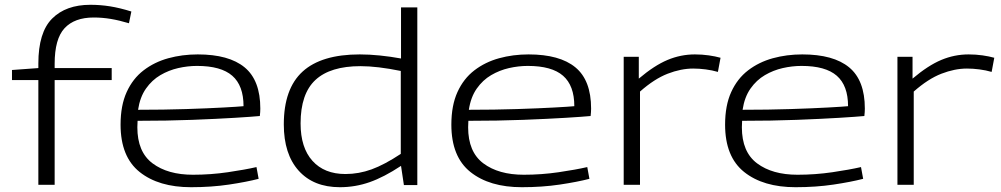

<svg xmlns="http://www.w3.org/2000/svg" viewBox="-20 -771 4174 801"><path d="M140 0V-437H30V-479L140 -487V-506Q140 -636 197.5 -693.5Q255 -751 357 -751Q399 -751 439.5 -744.5Q480 -738 528 -723L518 -674Q478 -686 442.5 -692Q407 -698 371 -698Q291 -698 249.5 -653.5Q208 -609 208 -505V-487H446V-437H208V0Z M777 10Q642 10 562.5 -53.5Q483 -117 483 -251Q483 -331 508.5 -387Q534 -443 579 -477.5Q624 -512 682 -528Q740 -544 805 -544Q935 -544 1000.5 -490Q1066 -436 1066 -318Q1066 -312 1065.5 -303.5Q1065 -295 1064 -287Q1033 -284 959.5 -279.5Q886 -275 782 -271Q678 -267 554 -267Q553 -253 553 -240Q553 -137 616.5 -89.5Q680 -42 785 -42Q859 -42 930.5 -52.5Q1002 -63 1050 -74L1059 -25Q1009 -12 935.5 -1Q862 10 777 10ZM556 -313Q664 -313 756.5 -316Q849 -319 912.5 -322.5Q976 -326 996 -328Q996 -414 949 -455Q902 -496 802 -496Q763 -496 723.5 -487Q684 -478 649 -457.5Q614 -437 589 -401.5Q564 -366 556 -313Z M1665 1 1653 -79Q1582 -32 1522 -11Q1462 10 1398 10Q1288 10 1226 -59Q1164 -128 1164 -252Q1164 -401 1242.5 -472.5Q1321 -544 1481 -544Q1521 -544 1565 -539.5Q1609 -535 1653 -527V-740H1721V1ZM1652 -129V-475Q1603 -485 1561 -490Q1519 -495 1484 -495Q1358 -495 1296 -437.5Q1234 -380 1234 -256Q1234 -155 1283.5 -100Q1333 -45 1421 -45Q1477 -45 1530.5 -64.5Q1584 -84 1652 -129Z M2157 10Q2022 10 1942.5 -53.5Q1863 -117 1863 -251Q1863 -331 1888.5 -387Q1914 -443 1959 -477.5Q2004 -512 2062 -528Q2120 -544 2185 -544Q2315 -544 2380.5 -490Q2446 -436 2446 -318Q2446 -312 2445.5 -303.5Q2445 -295 2444 -287Q2413 -284 2339.5 -279.5Q2266 -275 2162 -271Q2058 -267 1934 -267Q1933 -253 1933 -240Q1933 -137 1996.5 -89.5Q2060 -42 2165 -42Q2239 -42 2310.5 -52.5Q2382 -63 2430 -74L2439 -25Q2389 -12 2315.5 -1Q2242 10 2157 10ZM1936 -313Q2044 -313 2136.5 -316Q2229 -319 2292.5 -322.5Q2356 -326 2376 -328Q2376 -414 2329 -455Q2282 -496 2182 -496Q2143 -496 2103.5 -487Q2064 -478 2029 -457.5Q1994 -437 1969 -401.5Q1944 -366 1936 -313Z M2645 -534V-443Q2710 -498 2765 -521Q2820 -544 2879 -544Q2909 -544 2937 -540Q2965 -536 2986 -530L2975 -471Q2951 -478 2924 -481.5Q2897 -485 2872 -485Q2821 -485 2765.5 -463.5Q2710 -442 2650 -389V0H2582V-534Z M3299 10Q3164 10 3084.5 -53.5Q3005 -117 3005 -251Q3005 -331 3030.5 -387Q3056 -443 3101 -477.5Q3146 -512 3204 -528Q3262 -544 3327 -544Q3457 -544 3522.5 -490Q3588 -436 3588 -318Q3588 -312 3587.5 -303.5Q3587 -295 3586 -287Q3555 -284 3481.5 -279.5Q3408 -275 3304 -271Q3200 -267 3076 -267Q3075 -253 3075 -240Q3075 -137 3138.5 -89.5Q3202 -42 3307 -42Q3381 -42 3452.5 -52.5Q3524 -63 3572 -74L3581 -25Q3531 -12 3457.5 -1Q3384 10 3299 10ZM3078 -313Q3186 -313 3278.5 -316Q3371 -319 3434.5 -322.5Q3498 -326 3518 -328Q3518 -414 3471 -455Q3424 -496 3324 -496Q3285 -496 3245.5 -487Q3206 -478 3171 -457.5Q3136 -437 3111 -401.5Q3086 -366 3078 -313Z M3787 -534V-443Q3852 -498 3907 -521Q3962 -544 4021 -544Q4051 -544 4079 -540Q4107 -536 4128 -530L4117 -471Q4093 -478 4066 -481.5Q4039 -485 4014 -485Q3963 -485 3907.5 -463.5Q3852 -442 3792 -389V0H3724V-534Z"/></svg>

Font: Georama Extended Light
Style: Regular
Weight: 300
Width: 7
Designer: Jean-Baptiste Levee
Foundry: Production Type
Version: Version 1.000